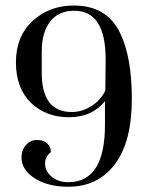

<svg xmlns="http://www.w3.org/2000/svg" viewBox="-20 -669 548 705"><path d="M230.8 0Q365.4 0 365.4 -210.3V-297.4Q317.9 -238.5 233.3 -238.5Q148.7 -238.5 93.6 -291.7Q38.5 -344.9 38.5 -440.4Q38.5 -535.9 100 -592.3Q161.5 -648.7 251.3 -648.7Q370.5 -648.7 419.2 -551.3Q464.1 -462.8 464.1 -305.8Q464.1 -148.7 401.9 -66Q339.7 16.7 230.8 16.7Q156.4 16.7 107.7 -14.1Q59 -44.9 59 -91Q59 -117.9 75.6 -136.5Q92.3 -155.1 115.4 -155.1Q138.5 -155.1 152.6 -142.9Q166.7 -130.8 166.7 -110.3Q144.9 -93.6 145.5 -66.7Q146.2 -39.7 169.9 -19.9Q193.6 0 230.8 0ZM133.3 -401.3Q133.3 -257.7 243.6 -257.7Q280.8 -257.7 314.7 -278.8Q348.7 -300 366.7 -335.9L367.9 -446.2V-451.3Q367.9 -630.8 251.3 -629.5Q194.9 -629.5 164.1 -589.7Q133.3 -550 133.3 -479.5Z"/></svg>

Font: Suranna
Style: Regular
Weight: 400
Version: Version 1.0.5; ttfautohint (v1.2.42-39fb)